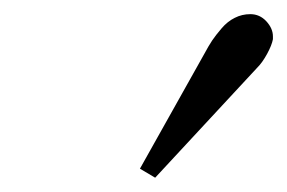

<svg xmlns="http://www.w3.org/2000/svg" viewBox="-20 -788 404 270"><path d="M332 -768.1Q345.2 -768.1 354.5 -758.1Q363.8 -748 363.8 -736.8V-732.9Q362.3 -724.6 355.7 -712.4Q349.1 -700.2 341.8 -692.9L198.2 -538.1L176.8 -550.8L267.1 -711.9Q273.4 -723.6 278.3 -731Q283.2 -738.3 291.5 -748Q299.8 -757.8 310.1 -762.9Q320.3 -768.1 332 -768.1Z"/></svg>

Font: Linux Libertine
Style: Bold Italic
Weight: 700
Italic angle: -11.5°
Designer: Philipp H. Poll
Foundry: Philipp H. Poll
Version: Version 4.0.5